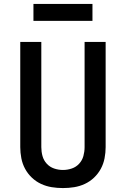

<svg xmlns="http://www.w3.org/2000/svg" viewBox="-20 -948 640 976"><path d="M300 8Q271 8 243 3.5Q215 -1 189 -13Q163 -25 142 -45Q121 -65 107.5 -90Q94 -115 88.5 -143.5Q83 -172 83 -200V-735H190V-200Q190 -177 196 -155Q202 -133 217.5 -116Q233 -99 255 -91.5Q277 -84 300 -84Q323 -84 345 -91.5Q367 -99 382.5 -116Q398 -133 404 -155Q410 -177 410 -200V-735H517V-200Q517 -172 511.5 -143.5Q506 -115 492.5 -90Q479 -65 458 -45Q437 -25 411 -13Q385 -1 357 3.5Q329 8 300 8ZM150 -842V-928H450V-842Z"/></svg>

Font: Zed Mono Semibold Extended
Style: Regular
Weight: 600
Width: 7
Monospace: yes
Designer: Belleve Invis
Foundry: Belleve Invis
Version: Version 1.0.0; ttfautohint (v1.8.4)